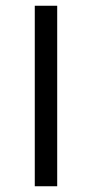

<svg xmlns="http://www.w3.org/2000/svg" viewBox="-20 -648 320 668"><path d="M101 0V-628H179V0Z"/></svg>

Font: Karla ExtraLight
Style: Regular
Weight: 400
Version: Version 2.001